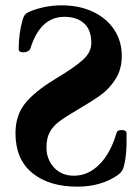

<svg xmlns="http://www.w3.org/2000/svg" viewBox="-20 -684 524 719"><path d="M422 -29Q435 -39 441 -52Q456 -97 454 -184Q454 -197 435 -197Q427 -197 422.5 -194.5Q418 -192 416 -185Q394 -110 352 -68Q310 -26 257 -26Q210 -26 182 -57Q154 -88 154 -132Q154 -166 166 -188.5Q178 -211 201 -228.5Q224 -246 267 -271Q325 -305 357 -328Q389 -351 412.5 -387.5Q436 -424 436 -475Q436 -530 407.5 -573Q379 -616 328 -640Q277 -664 210 -664Q176 -664 144 -657Q112 -650 90 -640Q80 -636 74.5 -630Q69 -624 65 -611Q50 -559 50 -500Q50 -488 67 -488Q76 -488 84 -492Q92 -496 94 -503Q131 -621 221 -621Q268 -621 295 -596.5Q322 -572 322 -523Q322 -488 289.5 -459Q257 -430 185 -387Q108 -340 73 -295.5Q38 -251 38 -185Q38 -88 100.5 -36.5Q163 15 270 15Q359 15 422 -29Z"/></svg>

Font: EB Garamond SemiBold
Style: Regular
Weight: 600
Designer: Georg Duffner and Octavio Pardo
Foundry: Georg Duffner
Version: Version 1.000